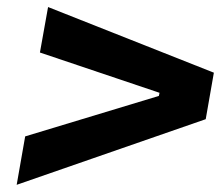

<svg xmlns="http://www.w3.org/2000/svg" viewBox="-20 -616 626 540"><path d="M26.9 -96.2 558.6 -280.8 581.5 -411.6 115.2 -596.2 92.3 -468.3 428.7 -355 426.8 -346.2 50.8 -232.4Z"/></svg>

Font: Cascadia Code
Style: Bold Italic
Weight: 700
Italic angle: -10°
Monospace: yes
Designer: Aaron Bell
Foundry: Saja Typeworks
Version: Version 2404.023